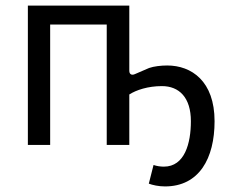

<svg xmlns="http://www.w3.org/2000/svg" viewBox="-20 -520 814 689"><path d="M572 149C695 149 750 48 750 -85C750 -229 667 -285 580 -285C558 -285 532 -282 515 -276L464 -254C453 -249 444 -253 444 -266V-500H80V0H160V-432H363V0H444V-181C469 -197 511 -211 561 -211C623 -211 665 -170 665 -85C665 -6 643 78 568 78C556 78 542 76 531 72L514 139C527 144 549 149 572 149Z"/></svg>

Font: Finlandica
Style: Regular
Weight: 400
Designer: Niklas Ekholm, Juho Hiilivirta, Jaakko Suomalainen
Foundry: Helsinki Type Studio
Version: Version 2.000;Glyphs 3.2 (3202)